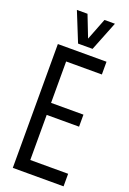

<svg xmlns="http://www.w3.org/2000/svg" viewBox="-170 -963 687 1020"><g transform="rotate(20 173.5 -452.5)"><path d="M45 0V-700H320V-628H118V-394H301V-326H118V-71H332V0ZM293 -905 227 -739H145L78 -905H138L186 -782L234 -905Z"/></g></svg>

Font: Georama Condensed
Style: Regular
Weight: 400
Width: 3
Designer: Jean-Baptiste Levee
Foundry: Production Type
Version: Version 1.000